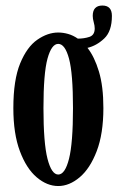

<svg xmlns="http://www.w3.org/2000/svg" viewBox="-20 -644 414 676"><path d="M185 11Q145.5 11 109.2 -19.8Q73 -50.5 50 -111.8Q27 -173 27 -263.5Q27 -362.5 51 -420.8Q75 -479 111.5 -504.2Q148 -529.5 185 -529.5Q202 -529.5 219.8 -524.5Q237.5 -519.5 254 -508Q276.5 -508 295 -514.2Q313.5 -520.5 313.5 -544Q313.5 -553.5 310 -565.8Q306.5 -578 306.5 -588Q306.5 -624.5 340.5 -624.5Q374 -624.5 374 -588Q374 -534 347 -508.5Q320 -483 288 -475.5Q312.5 -444.5 328.2 -392.5Q344 -340.5 344 -263.5Q344 -173 320.5 -111.8Q297 -50.5 260.5 -19.8Q224 11 185 11ZM185 -29.5Q209 -29.5 223 -85Q237 -140.5 237 -263.5Q237 -385.5 223 -437.5Q209 -489.5 185 -489.5Q161.5 -489.5 147.2 -437.5Q133 -385.5 133 -263.5Q133 -140.5 147.2 -85Q161.5 -29.5 185 -29.5Z"/></svg>

Font: Imbue 10pt SemiBold
Style: Regular
Weight: 600
Designer: Tyler Finck
Foundry: Etcetera Type Company
Version: Version 1.102; ttfautohint (v1.8.3)